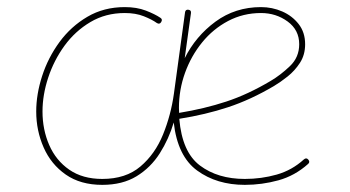

<svg xmlns="http://www.w3.org/2000/svg" viewBox="-20 -517 980 538"><path d="M266.6 -15.6Q332.5 -15.6 373.5 -50.5Q414.6 -85.4 436.8 -140.1Q459 -194.8 467.3 -254.4L498.5 -482.4Q499.5 -490.7 507.8 -489.7Q516.1 -488.8 515.1 -480.5L497.6 -354Q528.3 -415.5 583.7 -456.3Q639.2 -497.1 711.4 -497.1Q742.7 -497.1 770.8 -484.9Q798.8 -472.7 816.9 -449.5Q835 -426.3 835 -393.1Q835 -363.3 820.6 -341.1Q806.2 -318.8 785.9 -302.7Q765.6 -286.6 747.6 -275.9Q682.1 -237.3 619.1 -216.6Q556.2 -195.8 482.4 -184.1Q490.2 -90.8 540.3 -53.2Q590.3 -15.6 666 -15.6Q712.4 -15.6 755.4 -27.8Q798.3 -40 831.5 -70.3Q838.4 -76.2 843.8 -69.8Q849.6 -63 843.3 -57.6Q806.2 -24.4 760 -11.7Q713.9 1 666 1Q587.4 1 532.5 -39.1Q477.5 -79.1 466.8 -173.8Q453.1 -127.4 427.7 -87.4Q402.3 -47.4 362.8 -23.2Q323.2 1 266.6 1Q205.6 1 164.3 -27.8Q123 -56.6 102.3 -103.8Q81.5 -150.9 81.5 -204.6Q81.5 -252.9 98.1 -304.2Q114.7 -355.5 146.7 -399.2Q178.7 -442.9 224.9 -470Q271 -497.1 329.6 -497.1Q363.3 -497.1 388.7 -487.3Q414.1 -477.5 429.2 -467.3Q436.5 -462.9 431.6 -455.1Q427.2 -447.8 419.4 -452.6Q405.8 -462.4 383.1 -471.4Q360.4 -480.5 329.6 -480.5Q275.9 -480.5 233.2 -455.1Q190.4 -429.7 160.6 -388.7Q130.9 -347.7 115 -299.3Q99.1 -251 99.1 -204.6Q99.1 -153.8 117.9 -110.6Q136.7 -67.4 174.1 -41.5Q211.4 -15.6 266.6 -15.6ZM711.4 -480.5Q661.6 -480.5 619.4 -458.3Q577.1 -436 546.4 -398.2Q515.6 -360.4 498.5 -313Q481.4 -265.6 481.4 -214.8Q481.4 -207.5 481.9 -200.7Q553.2 -212.4 614 -232.4Q674.8 -252.4 738.8 -290.5Q766.1 -306.6 792.2 -331.5Q818.4 -356.4 818.4 -393.1Q818.4 -433.1 785.9 -456.8Q753.4 -480.5 711.4 -480.5Z"/></svg>

Font: Mikhak-DS1-FD Thin
Style: Regular
Weight: 100
Designer: Amin Abedi
Version: Version 3.2